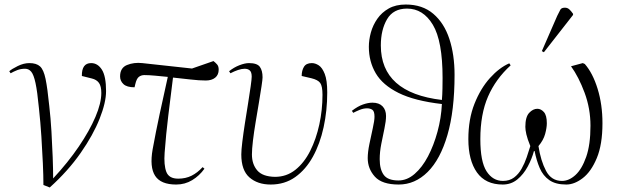

<svg xmlns="http://www.w3.org/2000/svg" viewBox="-20 -802 2735 849"><path d="M200 27 172 16Q172 -25 169.5 -80Q167 -135 163 -198Q159 -261 152 -325Q145 -398 137 -435Q129 -472 118 -485Q107 -498 91 -498Q72 -498 56.5 -492Q41 -486 27 -478L21 -487Q32 -497 58.5 -510Q85 -523 110 -523Q141 -523 157 -508.5Q173 -494 181.5 -453Q190 -412 198 -332Q204 -280 207.5 -221Q211 -162 213 -107.5Q215 -53 215 -13Q281 -84 328.5 -154Q376 -224 402 -285Q428 -346 428 -391Q428 -421 417.5 -435.5Q407 -450 386 -455L342 -466Q341 -523 383 -523Q412 -523 430.5 -494Q449 -465 449 -399Q449 -349 420.5 -277Q392 -205 336.5 -125.5Q281 -46 200 27Z M759 14Q691 14 666 -24.5Q641 -63 655 -142Q669 -219 686 -298Q703 -377 722 -462Q692 -465 665 -467.5Q638 -470 618 -470Q605 -470 594.5 -462.5Q584 -455 578 -429L575 -416Q541 -416 526 -430Q511 -444 511 -464Q511 -502 541.5 -514.5Q572 -527 609 -523L829 -499L924 -532Q933 -525 940 -517Q947 -509 947 -494Q947 -471 931.5 -458.5Q916 -446 890 -446Q861 -446 822.5 -450.5Q784 -455 745 -459Q734 -371 724 -289.5Q714 -208 708 -127Q704 -72 715.5 -42Q727 -12 768 -12Q801 -12 827 -25Q853 -38 876 -63L884 -56Q862 -25 830 -5.5Q798 14 759 14Z M1177 14Q1119 14 1083 -17.5Q1047 -49 1047 -119Q1047 -138 1051.5 -175Q1056 -212 1063 -257Q1070 -302 1077 -345Q1084 -388 1088.5 -420.5Q1093 -453 1093 -463Q1093 -483 1084.5 -490.5Q1076 -498 1062 -498Q1049 -498 1032.5 -492.5Q1016 -487 999 -478L993 -487Q1014 -504 1038.5 -513.5Q1063 -523 1081 -523Q1117 -523 1129 -506.5Q1141 -490 1141 -460Q1141 -451 1136.5 -421Q1132 -391 1125 -349Q1118 -307 1110.5 -262.5Q1103 -218 1098.5 -180Q1094 -142 1094 -119Q1094 -76 1117.5 -48.5Q1141 -21 1196 -20Q1247 -20 1286 -51Q1325 -82 1351.5 -134.5Q1378 -187 1392 -251.5Q1406 -316 1406 -383Q1406 -421 1396 -435Q1386 -449 1357 -456L1314 -466Q1314 -490 1324 -506.5Q1334 -523 1359 -523Q1374 -523 1389.5 -513Q1405 -503 1416 -475Q1427 -447 1427 -393Q1427 -313 1411 -239.5Q1395 -166 1363.5 -109Q1332 -52 1285.5 -19Q1239 14 1177 14Z M1743 14Q1669 14 1637.5 -21Q1606 -56 1606 -103Q1606 -129 1613.5 -165.5Q1621 -202 1628.5 -235.5Q1636 -269 1636 -286Q1636 -310 1626.5 -316.5Q1617 -323 1603 -323Q1587 -323 1570 -316Q1553 -309 1542 -303L1536 -312Q1562 -332 1585 -340Q1608 -348 1627 -348Q1656 -348 1671.5 -332Q1687 -316 1687 -289Q1687 -267 1680 -234Q1673 -201 1666 -165.5Q1659 -130 1659 -98Q1659 -53 1677 -28.5Q1695 -4 1742 -4Q1780 -4 1813.5 -33Q1847 -62 1872.5 -110.5Q1898 -159 1914.5 -219.5Q1931 -280 1934 -342Q1813 -356 1742.5 -391Q1672 -426 1641.5 -478Q1611 -530 1611 -595Q1611 -626 1620 -658.5Q1629 -691 1648.5 -719Q1668 -747 1699 -764.5Q1730 -782 1774 -782Q1848 -782 1896 -741Q1944 -700 1967 -630Q1990 -560 1990 -471Q1990 -313 1958.5 -205Q1927 -97 1871 -41.5Q1815 14 1743 14ZM1934 -360Q1936 -382 1936.5 -410Q1937 -438 1937 -457Q1937 -621 1894 -692.5Q1851 -764 1780 -764Q1719 -764 1691.5 -717Q1664 -670 1664 -601Q1664 -392 1934 -360Z M2203 14Q2127 14 2089 -39.5Q2051 -93 2051 -187Q2051 -275 2078 -343Q2105 -411 2146.5 -457Q2188 -503 2232 -522L2238 -513Q2172 -453 2138 -375Q2104 -297 2104 -187Q2104 -87 2131.5 -44.5Q2159 -2 2204 -2Q2233 -2 2253 -17Q2273 -32 2286.5 -56Q2300 -80 2309 -106.5Q2318 -133 2325 -156Q2312 -188 2307.5 -208Q2303 -228 2303 -241Q2303 -285 2320 -303Q2337 -321 2356 -321Q2372 -321 2385 -306.5Q2398 -292 2398 -257Q2398 -237 2390.5 -209.5Q2383 -182 2361 -156Q2371 -91 2394.5 -46.5Q2418 -2 2465 -2Q2496 -2 2524.5 -28Q2553 -54 2572 -108Q2591 -162 2591 -246Q2591 -322 2565 -392Q2539 -462 2505 -509L2557 -523L2566 -519Q2601 -479 2622.5 -409.5Q2644 -340 2644 -257Q2644 -163 2619 -103Q2594 -43 2557 -14.5Q2520 14 2484 14Q2437 14 2409 -5.5Q2381 -25 2366.5 -59Q2352 -93 2344 -134H2341Q2332 -100 2313.5 -65.5Q2295 -31 2267.5 -8.5Q2240 14 2203 14ZM2385 -571 2376 -576 2444 -732Q2453 -751 2458 -759.5Q2463 -768 2478 -768Q2489 -768 2497 -761Q2505 -754 2514 -741V-736Z"/></svg>

Font: Literata 72pt ExtraLight
Style: Italic
Weight: 200
Italic angle: -2°
Designer: Latin by Veronika Burian and Jose Scaglione. Greek by Irene Vlachou. Cyrillic by Vera Evstafieva
Foundry: TypeTogether
Version: Version 3.002